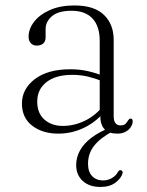

<svg xmlns="http://www.w3.org/2000/svg" viewBox="-20 -492 553 722"><path d="M396 -13 404.5 1.5Q358 26 334.5 55.5Q311 85 311 123.5Q311 154.5 326.8 170.5Q342.5 186.5 367.5 186.5Q385 186.5 400.2 178Q415.5 169.5 423.5 154.5Q426.5 150 428.5 148.8Q430.5 147.5 434 148Q437 148.5 439.5 151.2Q442 154 441 159Q436 178 414.5 194.5Q393 211 358 211Q316 211 291.2 188.5Q266.5 166 266.5 128.5Q266.5 100 280.5 74.2Q294.5 48.5 323.5 26.2Q352.5 4 396 -13ZM357 -58.5V-67.5L355 -71.5V-338Q355 -393.5 327.8 -422.5Q300.5 -451.5 249.5 -451.5Q199 -451.5 175.2 -431Q151.5 -410.5 151.5 -383V-351.5Q151.5 -336 142.2 -328.2Q133 -320.5 118 -320.5Q104 -320.5 95.8 -329.8Q87.5 -339 87.5 -353.5Q87.5 -383.5 108.5 -410.5Q129.5 -437.5 168.2 -454.5Q207 -471.5 259.5 -471.5Q334.5 -471.5 371 -436Q407.5 -400.5 407.5 -342V-56Q407.5 -36.5 414.5 -28.5Q421.5 -20.5 433 -20.5Q447 -20.5 452.5 -26.8Q458 -33 461.5 -39Q463.5 -42 465.8 -44Q468 -46 471.5 -46Q475 -46 477 -43.5Q479 -41 479 -36Q479 -25.5 472.2 -14.8Q465.5 -4 452.8 3.2Q440 10.5 421 10.5Q389.5 10.5 373.2 -6Q357 -22.5 357 -58.5ZM62.5 -102.5Q62.5 -157.5 111 -194.5Q159.5 -231.5 244.5 -231.5Q281 -231.5 312.8 -224Q344.5 -216.5 370 -205.5L366.5 -186Q340.5 -196.5 312.5 -203.5Q284.5 -210.5 251.5 -210.5Q189.5 -210.5 154.8 -183.2Q120 -156 120 -110Q120 -66 147.2 -42.2Q174.5 -18.5 216 -18.5Q259 -18.5 298.8 -37.8Q338.5 -57 369 -94.5L378.5 -79Q346 -36.5 299 -13Q252 10.5 199.5 10.5Q140 10.5 101.2 -19.2Q62.5 -49 62.5 -102.5Z"/></svg>

Font: Fraunces ExtraLight
Style: Regular
Weight: 250
Version: Version 1.000;[b76b70a41]